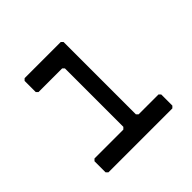

<svg xmlns="http://www.w3.org/2000/svg" viewBox="-134 -646 781 781"><g transform="rotate(-45 256.0 -256.0)"><path d="M72 0 64 -8V-72L72 -80H238L246 -88V-424L238 -432H102L94 -440V-504L102 -512H310L318 -504V-88L326 -80H440L448 -72V-8L440 0Z"/></g></svg>

Font: Hasubi Mono
Style: Regular
Weight: 400
Designer: Eli Heuer
Foundry: Eli Heuer
Version: Version 1.000